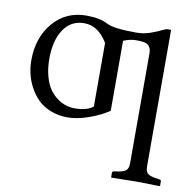

<svg xmlns="http://www.w3.org/2000/svg" viewBox="-77 -520 843 832"><g transform="rotate(10 345.0 -104.0)"><path d="M337.9 -335.9Q296.9 -404.8 234.9 -404.8Q176.3 -404.8 144 -356Q111.8 -307.1 111.8 -227.1Q111.8 -183.6 121.6 -149.2Q131.3 -114.7 146.5 -93.8Q161.6 -72.8 181.4 -58.8Q201.2 -44.9 220 -39.6Q238.8 -34.2 257.8 -34.2Q309.6 -34.2 337.9 -56.2ZM609.9 158.2Q609.9 179.7 618.9 189Q627.9 198.2 652.8 202.1L671.9 205.1Q680.2 206.1 680.2 212.9V231.9L678.2 233.9Q609.9 231.9 570.8 231.9L466.8 233.9L464.8 231.9V212.9Q464.8 206.5 473.1 205.1L492.2 202.1Q516.6 198.2 525.9 189Q535.2 179.7 535.2 158.2V-327.1Q535.2 -339.8 530.8 -348.6Q526.4 -357.4 520.8 -361.8Q515.1 -366.2 504.2 -368.4Q493.2 -370.6 486.1 -370.8Q479 -371.1 465.8 -371.1Q442.9 -371.1 413.1 -358.9V-50.8Q377.4 -26.4 326.2 -8.3Q274.9 9.8 233.9 9.8Q192.4 9.8 158.2 -3.9Q124 -17.6 101.8 -39.8Q79.6 -62 64.5 -90.8Q49.3 -119.6 42.7 -148.7Q36.1 -177.7 36.1 -207Q36.1 -307.1 92.3 -373Q148.4 -439 238.8 -439Q297.9 -439 333 -419.9Q363.8 -403.8 462.9 -403.8Q494.1 -403.8 522.2 -413.3Q550.3 -422.9 568.8 -432.4Q587.4 -441.9 595.2 -441.9H609.9Z"/></g></svg>

Font: Linux Libertine G
Style: Regular
Weight: 400
Designer: Philipp H. Poll
Foundry: Philipp H. Poll
Version: Version 4.7.5